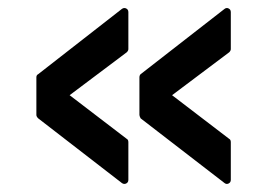

<svg xmlns="http://www.w3.org/2000/svg" viewBox="-20 -526 658 474"><path d="M324.2 -335Q324.2 -339.8 327.1 -342.8L534.2 -503.9Q539.1 -507.8 544.4 -505.1Q549.8 -502.4 549.8 -496.1V-404.8Q549.8 -400.9 545.9 -397L404.8 -291L545.9 -183.1Q549.8 -181.2 549.8 -174.8V-82Q549.8 -75.7 544.4 -73Q539.1 -70.3 534.2 -74.2L327.1 -233.9Q324.2 -239.7 324.2 -242.2ZM69.8 -242.2V-335Q69.8 -340.8 74.2 -342.8L280.8 -503.9Q286.1 -507.8 291.5 -505.1Q296.9 -502.4 296.9 -496.1V-404.8Q296.9 -400.9 293 -397L151.9 -291L293 -183.1Q296.9 -181.2 296.9 -174.8V-82Q296.9 -75.7 291.5 -73Q286.1 -70.3 280.8 -74.2L74.2 -233.9Q69.8 -238.3 69.8 -242.2Z"/></svg>

Font: Fragment Mono SemBd
Style: Regular
Weight: 600
Designer: Wei Huang based on Nimbus Sans by URW Studio, based on Helvetica by Max Miedinger.
Foundry: Wei Huang
Version: Version 1.011